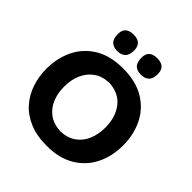

<svg xmlns="http://www.w3.org/2000/svg" viewBox="-246 -1117 1307 1307"><g transform="rotate(45 407.0 -464.0)"><path d="M410.5 13.5Q314 13.5 243.5 -16.2Q173 -46 127.5 -97.8Q82 -149.5 59.8 -216Q37.5 -282.5 37.5 -356Q37.5 -460 78.8 -544.2Q120 -628.5 201.8 -678Q283.5 -727.5 406 -727.5Q530 -727.5 612.2 -677.5Q694.5 -627.5 735.5 -543.5Q776.5 -459.5 776.5 -357Q776.5 -250.5 734.2 -166.8Q692 -83 610.5 -34.8Q529 13.5 410.5 13.5ZM408 -122Q475.5 -125.5 519.2 -157.8Q563 -190 584 -242Q605 -294 605 -357Q605 -456.5 554.5 -521.8Q504 -587 408 -592Q341.5 -589 297.5 -557Q253.5 -525 231.2 -473Q209 -421 209 -357Q209 -293 230.5 -241Q252 -189 296 -157.2Q340 -125.5 408 -122ZM520.5 -782.5Q482.5 -782.5 462.2 -802.5Q442 -822.5 442 -868.5Q442 -941 521.5 -941Q600 -941 600 -867Q600 -822.5 579.5 -802.5Q559 -782.5 520.5 -782.5ZM293 -782.5Q255 -782.5 234.8 -802.5Q214.5 -822.5 214.5 -868.5Q214.5 -941 294 -941Q372.5 -941 372.5 -867Q372.5 -822.5 352 -802.5Q331.5 -782.5 293 -782.5Z"/></g></svg>

Font: Commissioner Flair
Style: Bold
Weight: 700
Designer: Kostas Bartsokas
Foundry: Kostas Bartsokas
Version: Version 1.000; ttfautohint (v1.8.3)